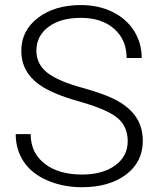

<svg xmlns="http://www.w3.org/2000/svg" viewBox="-20 -741 632 770"><path d="M492.2 -174.8Q492.2 -233.9 450.7 -268.3Q409.2 -302.7 298.8 -333.7Q188.5 -364.7 137.7 -401.4Q65.4 -453.1 65.4 -537.1Q65.4 -618.7 132.6 -669.7Q199.7 -720.7 304.2 -720.7Q375 -720.7 430.9 -693.4Q486.8 -666 517.6 -617.2Q548.3 -568.4 548.3 -508.3H487.8Q487.8 -581.1 438 -625.2Q388.2 -669.4 304.2 -669.4Q222.7 -669.4 174.3 -633.1Q126 -596.7 126 -538.1Q126 -483.9 169.4 -449.7Q212.9 -415.5 308.6 -389.4Q404.3 -363.3 453.6 -335.2Q502.9 -307.1 527.8 -268.1Q552.7 -229 552.7 -175.8Q552.7 -91.8 485.6 -41Q418.5 9.8 308.6 9.8Q233.4 9.8 170.7 -17.1Q107.9 -43.9 75.4 -92.3Q43 -140.6 43 -203.1H103Q103 -127.9 159.2 -84.5Q215.3 -41 308.6 -41Q391.6 -41 441.9 -77.6Q492.2 -114.3 492.2 -174.8Z"/></svg>

Font: RobotoDraft Light
Style: Regular
Weight: 300
Version: Version 2.001151; 2014